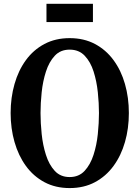

<svg xmlns="http://www.w3.org/2000/svg" viewBox="-20 -971 728 1002"><path d="M343.5 10.5Q269.5 10.5 212 -20.2Q154.5 -51 115.2 -105Q76 -159 55.8 -229.8Q35.5 -300.5 35.5 -381Q35.5 -461.5 55.8 -532.5Q76 -603.5 115.2 -657.2Q154.5 -711 212 -741.5Q269.5 -772 343.5 -772Q418 -772 475.5 -741.5Q533 -711 572.5 -657.2Q612 -603.5 632.2 -532.5Q652.5 -461.5 652.5 -381Q652.5 -300.5 632.2 -229.8Q612 -159 572.5 -105Q533 -51 475.5 -20.2Q418 10.5 343.5 10.5ZM343.5 -47Q391.5 -47 421.5 -79.2Q451.5 -111.5 468 -162.5Q484.5 -213.5 490.5 -271.5Q496.5 -329.5 496.5 -381Q496.5 -432 490.5 -489.5Q484.5 -547 468.5 -597.5Q452.5 -648 422.2 -680Q392 -712 343.5 -712Q295.5 -712 265.8 -680Q236 -648 219.8 -597.5Q203.5 -547 197.5 -489.5Q191.5 -432 191.5 -381Q191.5 -329.5 197.5 -271.5Q203.5 -213.5 219.8 -162.5Q236 -111.5 265.8 -79.2Q295.5 -47 343.5 -47ZM222.5 -856V-951H465V-856Z"/></svg>

Font: Libre Caslon Condensed
Style: Bold
Weight: 700
Designer: Pablo Impallari, Rodrigo Fuenzalida, Katja Schimmel, Ertekin Erdin
Foundry: Pablo Impallari, Rodrigo Fuenzalida
Version: Version 2.000; ttfautohint (v1.8.4.7-5d5b);gftools[0.9.33]